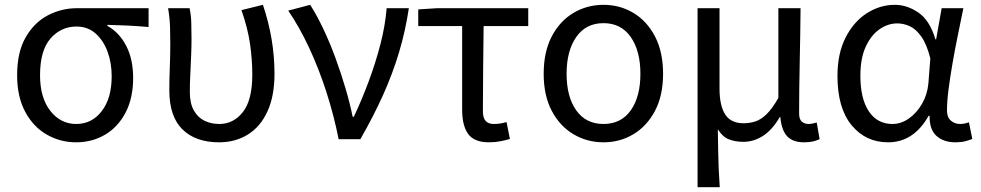

<svg xmlns="http://www.w3.org/2000/svg" viewBox="-20 -577 4066 796"><path d="M295 13Q230 13 174 -19Q118 -51 84.5 -113.5Q51 -176 51 -265Q51 -361 86.5 -422.5Q122 -484 178.5 -513.5Q235 -543 299 -543H596V-465Q550 -469 510 -471Q470 -473 425 -474V-470Q475 -442 503.5 -386.5Q532 -331 532 -254Q532 -170 500.5 -110Q469 -50 415.5 -18.5Q362 13 295 13ZM296 -63Q361 -63 402 -116.5Q443 -170 443 -261Q443 -316 426 -362.5Q409 -409 376.5 -438Q344 -467 297 -467Q233 -467 189.5 -417.5Q146 -368 146 -265Q146 -172 188.5 -117.5Q231 -63 296 -63Z M888 13Q791 13 736.5 -40.5Q682 -94 682 -202Q682 -250 684 -298Q686 -346 686 -394Q686 -427 685 -463.5Q684 -500 677 -543H766Q772 -515 773 -483.5Q774 -452 774 -416Q774 -386 772.5 -347.5Q771 -309 769 -269.5Q767 -230 767 -196Q767 -148 784 -118.5Q801 -89 828.5 -76Q856 -63 889 -63Q948 -63 987 -112.5Q1026 -162 1026 -268Q1026 -330 1016.5 -395.5Q1007 -461 981 -535L1070 -557Q1118 -415 1118 -271Q1118 -179 1089 -115.5Q1060 -52 1008 -19.5Q956 13 888 13Z M1384 0Q1364 -100 1333 -196Q1302 -292 1262 -378Q1222 -464 1175 -533L1266 -557Q1294 -513 1321 -456Q1348 -399 1371 -336Q1394 -273 1412.5 -210.5Q1431 -148 1442 -93H1447Q1480 -163 1508.5 -239.5Q1537 -316 1557 -393Q1577 -470 1583 -543H1675Q1661 -449 1634.5 -360.5Q1608 -272 1568.5 -184Q1529 -96 1474 0Z M2007 13Q1946 13 1921 -21.5Q1896 -56 1896 -122V-469H1714V-538L1792 -543H2170V-469H1985Q1984 -377 1983 -288Q1982 -199 1982 -116Q1982 -88 1993.5 -75.5Q2005 -63 2027 -63Q2041 -63 2054 -65Q2067 -67 2080 -71L2094 -1Q2078 4 2055.5 8.5Q2033 13 2007 13Z M2482 13Q2414 13 2357.5 -20.5Q2301 -54 2267.5 -117.5Q2234 -181 2234 -271Q2234 -362 2267.5 -426Q2301 -490 2357.5 -523.5Q2414 -557 2482 -557Q2550 -557 2606 -523.5Q2662 -490 2695.5 -426Q2729 -362 2729 -271Q2729 -181 2695.5 -117.5Q2662 -54 2606 -20.5Q2550 13 2482 13ZM2482 -63Q2555 -63 2595 -119.5Q2635 -176 2635 -271Q2635 -366 2595 -423.5Q2555 -481 2482 -481Q2409 -481 2369 -423.5Q2329 -366 2329 -271Q2329 -176 2369 -119.5Q2409 -63 2482 -63Z M2872 199V-543H2963V-210Q2963 -139 2986.5 -102.5Q3010 -66 3063 -66Q3088 -66 3111.5 -73.5Q3135 -81 3158.5 -104Q3182 -127 3207 -171V-543H3299Q3298 -433 3295.5 -318.5Q3293 -204 3293 -106Q3293 -83 3304 -73Q3315 -63 3333 -63Q3345 -63 3366 -69L3378 0Q3365 6 3350 9.5Q3335 13 3313 13Q3267 13 3243.5 -12Q3220 -37 3215 -92H3213Q3183 -40 3144.5 -14.5Q3106 11 3062 11Q3029 11 3002.5 1Q2976 -9 2956 -41Q2957 12 2957.5 50Q2958 88 2959.5 122Q2961 156 2964 199Z M3662 13Q3569 13 3510.5 -58Q3452 -129 3452 -262Q3452 -355 3485.5 -421Q3519 -487 3573.5 -522Q3628 -557 3690 -557Q3741 -557 3788 -524.5Q3835 -492 3858 -414H3861L3884 -543H3974Q3963 -489 3951 -430.5Q3939 -372 3929 -314.5Q3919 -257 3912.5 -206.5Q3906 -156 3906 -119Q3906 -91 3922 -77Q3938 -63 3960 -63Q3978 -63 3997 -70L4011 -1Q3999 4 3982 8.5Q3965 13 3941 13Q3892 13 3862.5 -13.5Q3833 -40 3834 -97H3830Q3768 13 3662 13ZM3680 -63Q3716 -63 3748.5 -86Q3781 -109 3803 -147.5Q3825 -186 3829 -232L3837 -335Q3822 -394 3799.5 -425.5Q3777 -457 3751.5 -468.5Q3726 -480 3700 -480Q3661 -480 3626 -455.5Q3591 -431 3569 -383Q3547 -335 3547 -263Q3547 -168 3582 -115.5Q3617 -63 3680 -63Z"/></svg>

Font: Chiron Sans HK TT
Style: Regular
Weight: 400
Designer: Ryoko NISHIZUKA 西塚涼子 (kana, bopomofo & ideographs); Paul D. Hunt (Latin, Greek & Cyrillic); Sandoll Communications 산돌커뮤니
Foundry: Adobe
Version: Version 2.022;hotconv 1.0.109;makeotfexe 2.5.65596